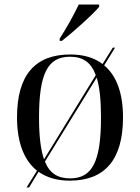

<svg xmlns="http://www.w3.org/2000/svg" viewBox="-20 -786 617 846"><path d="M243 -616V-606H253C305 -647 388 -721 417 -756V-766H327C306 -721 271 -659 243 -616ZM143 -34 97 40H108L150 -29C187 -3 233 10 287 10C441 10 522 -81 522 -269C522 -378 492 -454 439 -498L487 -576H477L432 -504C395 -532 347 -546 290 -546C135 -546 55 -456 55 -269C55 -156 87 -79 143 -34ZM402 -455 174 -84C159 -127 152 -188 152 -269C152 -461 190 -536 288 -536C345 -536 381 -512 402 -455ZM289 0C235 0 199 -22 178 -74L406 -444C419 -402 425 -345 425 -269C425 -75 387 0 289 0Z"/></svg>

Font: Noto Serif Display
Style: Regular
Weight: 400
Designer: Monotype Design Team
Foundry: Monotype Imaging Inc.
Version: Version 2.009